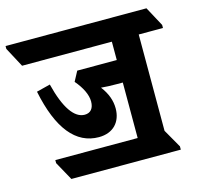

<svg xmlns="http://www.w3.org/2000/svg" viewBox="-158 -729 885 849"><g transform="rotate(-15 284.5 -304.5)"><path d="M67 17H568V2L520 -82V-523H631V-537L583 -626H-62V-613L-14 -523H397V-439H216L192 -394C223 -358 240 -322 240 -292C240 -260 225 -242 198 -242C151 -242 111 -298 83 -411L20 -395C56 -218 128 -130 233 -130C299 -130 337 -172 337 -234C337 -269 325 -304 298 -339C318 -337 343 -336 371 -336H397V-82H20V-68Z"/></g></svg>

Font: Noto Serif Devanagari ExtraCondensed ExtraBold
Style: Regular
Weight: 800
Width: 2
Designer: Universal Thirst, Indian Type Foundry and the Monotype Design Team
Foundry: Monotype Imaging Inc.
Version: Version 2.004